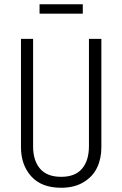

<svg xmlns="http://www.w3.org/2000/svg" viewBox="-20 -867 571 898"><path d="M367.2 -803.2H165V-847.2H367.2ZM454.1 -685.1V-178.2Q454.1 -125 434.1 -83Q414.1 -41 370.8 -14.9Q327.6 11.2 266.1 11.2Q174.3 11.2 126.2 -42.2Q78.1 -95.7 78.1 -178.2V-685.1H134.8V-183.1Q134.8 -115.7 167.5 -77.9Q200.2 -40 266.1 -40Q332 -40 364 -78.4Q396 -116.7 396 -183.1V-685.1Z"/></svg>

Font: Fira Sans Compressed Light
Style: Regular
Weight: 300
Width: 1
Designer: Carrois Corporate & Edenspiekermann AG
Foundry: Carrois Corporate GbR & Edenspiekermann AG
Version: Version 4.203;PS 004.203;hotconv 1.0.88;makeotf.lib2.5.64775